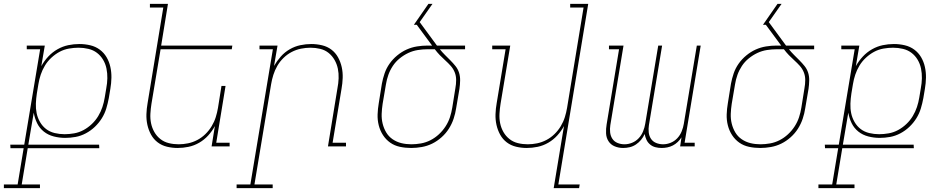

<svg xmlns="http://www.w3.org/2000/svg" viewBox="-74 -755 4894 990"><path d="M132 215H-54V196H17L48 9H-20L-21 -9H51L133 -501H64V-520H157L139 -414Q154 -441 175 -463.5Q196 -486 222.5 -501Q249 -516 277.5 -522Q306 -528 335 -528Q364 -528 391.5 -521.5Q419 -515 440.5 -499Q462 -483 475.5 -460Q489 -437 495 -410Q501 -383 500.5 -354.5Q500 -326 495 -297L487 -249Q482 -222 474 -195.5Q466 -169 451 -145Q436 -121 415 -101Q394 -81 368.5 -67.5Q343 -54 316 -49Q289 -44 262 -44Q232 -44 203 -51.5Q174 -59 152 -76.5Q130 -94 117.5 -119.5Q105 -145 100 -174L72 -9H437L438 9H69L38 196H132ZM259 -63Q283 -63 308.5 -67.5Q334 -72 357 -84.5Q380 -97 399.5 -115.5Q419 -134 432.5 -156.5Q446 -179 454 -203Q462 -227 466 -252L474 -300Q479 -326 479.5 -351.5Q480 -377 475 -401.5Q470 -426 457.5 -447Q445 -468 426 -482.5Q407 -497 382 -503Q357 -509 331 -509Q307 -509 281.5 -504.5Q256 -500 233.5 -488Q211 -476 191 -457.5Q171 -439 157.5 -416.5Q144 -394 136 -370Q128 -346 124 -321L116 -273Q112 -247 111 -221Q110 -195 115 -171Q120 -147 132.5 -125.5Q145 -104 164 -89.5Q183 -75 208 -69Q233 -63 259 -63Z M842 8Q814 8 787 1.5Q760 -5 739 -21Q718 -37 705 -60.5Q692 -84 686 -111Q680 -138 681 -166.5Q682 -195 687 -223L768 -716H699V-735H792L757 -520H1124L1121 -501H754L707 -220Q703 -195 701.5 -169Q700 -143 705 -119Q710 -95 722 -74Q734 -53 753 -38Q772 -23 796.5 -17Q821 -11 847 -11Q871 -11 895.5 -16Q920 -21 943 -33Q966 -45 985 -63.5Q1004 -82 1017.5 -104.5Q1031 -127 1038.5 -151Q1046 -175 1050 -199L1068 -312H1089L1041 -19H1110V0H1017L1034 -105Q1020 -79 999.5 -56.5Q979 -34 953 -19Q927 -4 898.5 2Q870 8 842 8Z M1332 215H1146V196H1217L1333 -501H1264V-520H1357L1339 -415Q1354 -441 1374 -463.5Q1394 -486 1420 -501Q1446 -516 1474.5 -522Q1503 -528 1531 -528Q1559 -528 1586.5 -521.5Q1614 -515 1635 -499Q1656 -483 1669 -459.5Q1682 -436 1688 -409Q1694 -382 1693 -353.5Q1692 -325 1687 -297L1641 -19H1710V0H1617L1666 -300Q1671 -325 1672 -351Q1673 -377 1668 -401Q1663 -425 1651 -446Q1639 -467 1620.5 -482Q1602 -497 1577.5 -503Q1553 -509 1527 -509Q1503 -509 1478 -504Q1453 -499 1430 -487Q1407 -475 1388 -456.5Q1369 -438 1356 -415.5Q1343 -393 1335.5 -369Q1328 -345 1324 -321L1238 196H1332Z M2046 8Q2016 8 1988 2Q1960 -4 1938 -19.5Q1916 -35 1901 -58Q1886 -81 1879 -108.5Q1872 -136 1873 -165Q1874 -194 1879 -223L1895 -323Q1900 -350 1909 -376.5Q1918 -403 1934.5 -426.5Q1951 -450 1974 -469Q1997 -488 2022.5 -499.5Q2048 -511 2075.5 -515.5Q2103 -520 2130 -520H2154L2075 -627H2060Q2078 -654 2097.5 -681Q2117 -708 2135 -735H2156L2090 -641L2179 -520H2324V-501H2194Q2206 -486 2220 -472Q2234 -458 2248 -444Q2262 -430 2274.5 -414.5Q2287 -399 2293 -380Q2299 -361 2298.5 -339.5Q2298 -318 2295 -297L2278 -197Q2274 -170 2265 -143Q2256 -116 2240.5 -91.5Q2225 -67 2202.5 -47Q2180 -27 2154.5 -14.5Q2129 -2 2101 3Q2073 8 2046 8ZM2047 -11Q2071 -11 2096.5 -15.5Q2122 -20 2145.5 -32Q2169 -44 2189 -62.5Q2209 -81 2223.5 -103.5Q2238 -126 2246 -150.5Q2254 -175 2258 -200L2274 -300Q2278 -321 2278 -342.5Q2278 -364 2270.5 -382.5Q2263 -401 2250 -415.5Q2237 -430 2222 -443.5Q2207 -457 2193.5 -471Q2180 -485 2168 -501H2130Q2106 -501 2080.5 -497Q2055 -493 2031.5 -482Q2008 -471 1987 -454Q1966 -437 1951.5 -415Q1937 -393 1928.5 -369Q1920 -345 1916 -320L1899 -220Q1895 -194 1894 -168Q1893 -142 1899 -117.5Q1905 -93 1917.5 -72Q1930 -51 1950.5 -37Q1971 -23 1995.5 -17Q2020 -11 2047 -11Z M2781 215 2834 -105Q2820 -79 2799.5 -56.5Q2779 -34 2753 -19Q2727 -4 2698.5 2Q2670 8 2642 8Q2614 8 2587 1.5Q2560 -5 2539 -21Q2518 -37 2505 -60.5Q2492 -84 2486 -111Q2480 -138 2481 -166.5Q2482 -195 2487 -223L2533 -501H2464V-520H2557L2507 -220Q2503 -195 2501.5 -169Q2500 -143 2505 -119Q2510 -95 2522 -74Q2534 -53 2553 -38Q2572 -23 2596.5 -17Q2621 -11 2647 -11Q2671 -11 2695.5 -16Q2720 -21 2743 -33Q2766 -45 2785 -63.5Q2804 -82 2817.5 -104.5Q2831 -127 2838.5 -151Q2846 -175 2850 -199L2935 -716H2866V-735H2959L2805 196H2915L2912 215Z M3139 8Q3116 8 3095.5 -0.5Q3075 -9 3063.5 -27Q3052 -45 3051 -68Q3050 -91 3054 -114L3118 -501H3066V-520H3141L3073 -110Q3070 -91 3072 -72.5Q3074 -54 3083.5 -39.5Q3093 -25 3110 -18Q3127 -11 3146 -11Q3166 -11 3185.5 -19Q3205 -27 3219.5 -42.5Q3234 -58 3242 -78Q3250 -98 3253 -117L3320 -520H3340L3272 -110Q3269 -91 3271 -72.5Q3273 -54 3282.5 -39.5Q3292 -25 3309 -18Q3326 -11 3345 -11Q3365 -11 3384.5 -19Q3404 -27 3418.5 -42.5Q3433 -58 3441 -78Q3449 -98 3452 -117L3519 -520H3539L3456 -19H3508V0H3433L3440 -47Q3432 -34 3420.5 -23Q3409 -12 3395.5 -5Q3382 2 3367 5Q3352 8 3338 8Q3321 8 3305.5 4Q3290 0 3278 -10Q3266 -20 3259.5 -34Q3253 -48 3250 -64Q3243 -48 3231.5 -34Q3220 -20 3205 -10Q3190 0 3173 4Q3156 8 3139 8Z M3846 8Q3816 8 3788 2Q3760 -4 3738 -19.5Q3716 -35 3701 -58Q3686 -81 3679 -108.5Q3672 -136 3673 -165Q3674 -194 3679 -223L3695 -323Q3700 -350 3709 -376.5Q3718 -403 3734.5 -426.5Q3751 -450 3774 -469Q3797 -488 3822.5 -499.5Q3848 -511 3875.5 -515.5Q3903 -520 3930 -520H3954L3875 -627H3860Q3878 -654 3897.5 -681Q3917 -708 3935 -735H3956L3890 -641L3979 -520H4124V-501H3994Q4006 -486 4020 -472Q4034 -458 4048 -444Q4062 -430 4074.5 -414.5Q4087 -399 4093 -380Q4099 -361 4098.5 -339.5Q4098 -318 4095 -297L4078 -197Q4074 -170 4065 -143Q4056 -116 4040.5 -91.5Q4025 -67 4002.5 -47Q3980 -27 3954.5 -14.5Q3929 -2 3901 3Q3873 8 3846 8ZM3847 -11Q3871 -11 3896.5 -15.5Q3922 -20 3945.5 -32Q3969 -44 3989 -62.5Q4009 -81 4023.5 -103.5Q4038 -126 4046 -150.5Q4054 -175 4058 -200L4074 -300Q4078 -321 4078 -342.5Q4078 -364 4070.5 -382.5Q4063 -401 4050 -415.5Q4037 -430 4022 -443.5Q4007 -457 3993.5 -471Q3980 -485 3968 -501H3930Q3906 -501 3880.5 -497Q3855 -493 3831.5 -482Q3808 -471 3787 -454Q3766 -437 3751.5 -415Q3737 -393 3728.5 -369Q3720 -345 3716 -320L3699 -220Q3695 -194 3694 -168Q3693 -142 3699 -117.5Q3705 -93 3717.5 -72Q3730 -51 3750.5 -37Q3771 -23 3795.5 -17Q3820 -11 3847 -11Z M4332 215H4146V196H4217L4248 9H4180L4179 -9H4251L4333 -501H4264V-520H4357L4339 -414Q4354 -441 4375 -463.5Q4396 -486 4422.5 -501Q4449 -516 4477.5 -522Q4506 -528 4535 -528Q4564 -528 4591.5 -521.5Q4619 -515 4640.5 -499Q4662 -483 4675.5 -460Q4689 -437 4695 -410Q4701 -383 4700.5 -354.5Q4700 -326 4695 -297L4687 -249Q4682 -222 4674 -195.5Q4666 -169 4651 -145Q4636 -121 4615 -101Q4594 -81 4568.5 -67.5Q4543 -54 4516 -49Q4489 -44 4462 -44Q4432 -44 4403 -51.5Q4374 -59 4352 -76.5Q4330 -94 4317.5 -119.5Q4305 -145 4300 -174L4272 -9H4637L4638 9H4269L4238 196H4332ZM4459 -63Q4483 -63 4508.5 -67.5Q4534 -72 4557 -84.5Q4580 -97 4599.5 -115.5Q4619 -134 4632.5 -156.5Q4646 -179 4654 -203Q4662 -227 4666 -252L4674 -300Q4679 -326 4679.5 -351.5Q4680 -377 4675 -401.5Q4670 -426 4657.5 -447Q4645 -468 4626 -482.5Q4607 -497 4582 -503Q4557 -509 4531 -509Q4507 -509 4481.5 -504.5Q4456 -500 4433.5 -488Q4411 -476 4391 -457.5Q4371 -439 4357.5 -416.5Q4344 -394 4336 -370Q4328 -346 4324 -321L4316 -273Q4312 -247 4311 -221Q4310 -195 4315 -171Q4320 -147 4332.5 -125.5Q4345 -104 4364 -89.5Q4383 -75 4408 -69Q4433 -63 4459 -63Z"/></svg>

Font: Iosevka HT Thin Extended
Style: Italic
Weight: 100
Width: 7
Italic angle: -9°
Monospace: yes
Designer: Belleve Invis
Foundry: Belleve Invis
Version: Version 32.3.0; ttfautohint (v1.8.4)